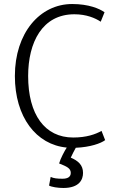

<svg xmlns="http://www.w3.org/2000/svg" viewBox="-20 -723 580 955"><path d="M54 -345C54 -141 160 -3 312 11C301 28 281 65 274 90C312 105 332 114 332 137C332 156 318 166 291 166C264 166 247 164 232 157L224 200C236 207 268 212 295 212C375 212 393 170 393 137C393 98 369 77 332 61C338 47 349 27 357 12C429 9 482 -10 503 -26L485 -72C455 -55 410 -39 344 -39C203 -39 120 -153 120 -345C120 -512 190 -652 350 -652C410 -652 454 -633 481 -615L500 -662C475 -680 421 -703 339 -703C178 -703 54 -559 54 -345Z"/></svg>

Font: Repo Light
Style: Regular
Weight: 300
Designer: Stefan Peev
Foundry: Context Ltd
Version: Version 001.502